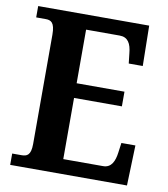

<svg xmlns="http://www.w3.org/2000/svg" viewBox="-81 -782 742 850"><g transform="rotate(10 290.5 -357.0)"><path d="M22 0H547L553 -181H490L484 -137C479 -99 466 -66 428 -66H249V-341H464V-407H249V-648H400C437 -648 452 -622 456 -577L461 -533H524L521 -714H22V-663H64C88 -663 106 -656 106 -600V-109C106 -58 88 -51 64 -51H22Z"/></g></svg>

Font: Noto Serif Condensed
Style: Bold
Weight: 700
Width: 3
Designer: Monotype Design Team
Foundry: Monotype Imaging Inc.
Version: Version 2.015